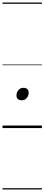

<svg xmlns="http://www.w3.org/2000/svg" viewBox="-20 -1018 353 1526"><path d="M152 -221Q134 -221 122.5 -230.5Q111 -240 111 -259Q111 -283 126 -301.5Q141 -320 167 -320Q185 -320 196.5 -310.5Q208 -301 208 -282Q208 -259 193.5 -240Q179 -221 152 -221ZM0 478H313V488H0ZM0 -20H313V0H0ZM0 -505H313V-500H0ZM0 -998H313V-988H0Z"/></svg>

Font: Playwrite AU SA Guides
Style: Regular
Weight: 400
Designer: Veronika Burian, José Scaglione
Foundry: TypeTogether
Version: Version 1.003